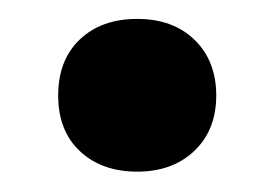

<svg xmlns="http://www.w3.org/2000/svg" viewBox="-20 -378 283 198"><path d="M121.5 -201Q85 -201 62.5 -222Q40 -243 40 -279.5Q40 -316 62.2 -337.2Q84.5 -358.5 121.5 -358.5Q158.5 -358.5 180.8 -336.8Q203 -315 203 -279.5Q203 -244 180.5 -222.5Q158 -201 121.5 -201Z"/></svg>

Font: Encode Sans Semi Condensed SemiBold
Style: Regular
Weight: 600
Width: 4
Designer: Multiple Designers
Foundry: Impallari Type
Version: Version 3.000; ttfautohint (v1.8.3) -l 8 -r 50 -G 200 -x 14 